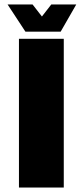

<svg xmlns="http://www.w3.org/2000/svg" viewBox="-20 -841 371 861"><path d="M65 0V-667H266V0ZM94 -699 14 -821H126L168 -767L210 -821H322L252 -699Z"/></svg>

Font: Maven Pro Black
Style: Regular
Weight: 900
Designer: Joe Prince
Foundry: Joe Prince
Version: Version 2.103